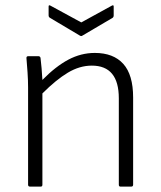

<svg xmlns="http://www.w3.org/2000/svg" viewBox="-20 -691 597 711"><path d="M91 0Q84 0 84 -7V-367Q84 -393 82 -423Q80 -453 78 -475Q77 -483 85 -483H122Q128 -483 130 -477Q132 -461 134 -438.5Q136 -416 137 -395Q186 -445 233 -470Q280 -495 331 -495Q400 -495 436.5 -454.5Q473 -414 473 -330V-7Q473 0 466 0H426Q420 0 420 -7V-327Q420 -448 320 -448Q275 -448 231.5 -422Q188 -396 137 -345V-7Q137 0 131 0ZM276 -559 165 -625Q160 -628 160 -634V-667Q160 -674 167 -670L281 -608L394 -670Q401 -674 401 -667V-634Q401 -628 397 -625L285 -559Q281 -556 276 -559Z"/></svg>

Font: Sofia Sans Light
Style: Regular
Weight: 300
Designer: Botio Nikoltchev, Ani Petrova
Foundry: lettersoup
Version: Version 4.100; ttfautohint (v1.8.3)